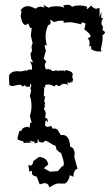

<svg xmlns="http://www.w3.org/2000/svg" viewBox="-20 -610 484 827"><path d="M188.5 1.5Q182.1 -0.5 176.3 -4.4L164.1 4.4L148.4 1Q144.5 -11.7 142.6 -11.7L141.6 5.4L126 7.3L131.3 1L104.5 -3.9L116.7 3.9L82 5.4Q82 0 77.9 -1.7Q73.7 -3.4 68.6 -4.4Q63.5 -5.4 59.3 -7.3Q55.2 -9.3 55.2 -15.6L64 -47.4L71.3 -44.9Q75.2 -63.5 101.1 -63.5H103.5L105.5 -57.6Q107.4 -57.6 110.8 -82.5L113.8 -81.1Q115.7 -81.1 115.7 -84.5L108.9 -108.9Q112.3 -123 114 -133.1Q115.7 -143.1 115.7 -148.9Q115.7 -181.2 108.4 -196.3Q113.8 -214.4 113.8 -221.7Q113.8 -227.1 110.8 -227.1Q110.4 -227.1 109.4 -226.6L115.2 -241.2L114.7 -241.7Q114.3 -247.6 111.3 -249Q109.4 -249 108.9 -236.3H92.3Q89.8 -242.2 86.4 -242.2Q82.5 -242.2 78.1 -236.3Q73.2 -245.1 62.5 -245.1L34.2 -239.3Q26.4 -239.3 20 -244.6L18.6 -284.2Q28.3 -303.2 51.3 -303.2Q53.2 -303.7 55.2 -303.7Q59.1 -303.7 62.5 -302.2Q77.6 -302.2 92.3 -308.1L90.3 -301.8Q98.6 -310.5 108.9 -310.5Q112.8 -310.5 117.2 -309.1Q118.2 -313.5 118.2 -317.9Q118.2 -331.5 108.9 -345.7L118.2 -341.8Q121.6 -341.8 121.6 -345.2L115.2 -355L111.3 -375.5Q111.3 -378.9 112.3 -380.9Q113.3 -382.8 114.5 -384.3Q115.7 -385.7 116.7 -387.7Q117.7 -389.6 117.7 -393.1L115.7 -407.7Q115.7 -415.5 120.6 -423.3L112.8 -456.5L116.7 -489.7L114.3 -488.8Q107.9 -488.8 102.1 -509.3Q95.7 -502.9 89.4 -502.9Q75.7 -502.9 68.8 -541.5L72.3 -557.1Q72.3 -564 67.9 -564.5Q80.1 -583.5 99.1 -583.5Q113.3 -583.5 133.3 -572.3Q143.1 -581.5 156.2 -581.5L172.4 -577.6L165.5 -589.8L189.5 -576.7Q200.7 -583 221.2 -583Q244.6 -583 256.3 -576.7L252.4 -586.9L270.5 -589.4Q285.6 -589.4 289.6 -580.6Q304.2 -586.4 320.8 -586.4Q343.8 -586.4 355.5 -580.1L353.5 -573.2L355 -571.3Q358.4 -571.3 372.6 -586.4Q383.3 -572.3 395 -572.3L408.7 -576.2L409.2 -536.6L416.5 -560.1V-531.2L424.8 -531.7Q417 -520.5 417 -511.7Q417 -502.4 423.3 -496.1L421.4 -479.5Q432.1 -475.1 432.1 -469.7Q432.1 -464.8 421.4 -458.5L421.9 -448.2Q421.9 -427.2 413.6 -396.5L418.9 -390.1Q416 -388.2 404.8 -388.2Q388.2 -388.2 372.6 -398.4L373 -404.8Q373 -412.1 369.1 -412.1L363.8 -409.7L366.2 -423.3Q366.2 -435.1 357.9 -446.3Q370.1 -448.7 370.1 -454.1Q370.1 -463.4 343.3 -483.4L348.6 -508.3Q339.8 -513.2 335.4 -513.2Q330.1 -513.2 330.1 -507.8L330.6 -505.4L298.3 -512.2Q290 -514.2 279.8 -514.2Q270 -514.2 257.8 -512.2L252 -514.6L254.9 -518.6Q254.9 -521 249 -521Q227.1 -521 213.4 -514.6L195.8 -525.9L198.2 -513.2Q198.2 -503.4 187.5 -502Q176.3 -477.5 176.3 -450.7Q176.3 -442.9 177.7 -433.6Q179.2 -424.3 181.6 -413.1L174.8 -416.5Q172.4 -416.5 172.4 -412.6Q172.4 -406.2 177.7 -392.6L168.5 -356.9L179.7 -345.2Q172.9 -336.9 172.9 -328.1Q172.9 -320.3 178.7 -311L190.9 -313.5V-308.1L196.3 -312.5Q203.1 -303.7 209.5 -303.7L220.7 -307.1L230.5 -304.7Q236.8 -304.7 243.2 -308.1L241.2 -303.2Q245.6 -306.6 249.5 -306.6Q255.4 -306.6 261.2 -301.8L259.3 -308.1Q276.4 -307.1 289.6 -298.8V-296.4Q289.6 -293.5 290 -293.5H290.5Q291.5 -293.9 292.5 -293.9Q293.5 -293.9 294.9 -293.5Q291.5 -287.1 291.5 -280.8Q291.5 -273.9 294.9 -267.6L289.6 -252L286.6 -259.3L279.3 -252L273.4 -254.9Q272 -255.9 271 -255.9Q270.5 -255.9 270.5 -255.4Q270 -255.4 270 -254.9Q270 -252.9 274.4 -244.6Q263.7 -249 256.3 -249Q248.5 -249 242.7 -243.9Q236.8 -238.8 232.4 -238.8L223.6 -245.1Q219.7 -245.1 214.4 -237.3Q199.7 -246.1 187 -246.1Q181.2 -246.1 174.8 -244.1L174.3 -231L167.5 -236.8L170.4 -227.1L168.9 -193.8L175.3 -196.3L170.4 -175.3L174.8 -162.6L170.4 -156.2L174.3 -154.3L168.9 -140.1Q176.8 -132.8 176.8 -119.6L174.3 -102.5Q186 -101.6 186 -88.4L185.5 -82Q181.6 -91.3 179.2 -91.3Q174.8 -91.3 174.3 -69.3Q178.7 -63.5 185.5 -63.5Q192.4 -63.5 199.7 -68.4L207.5 -55.2L214.8 -56.6Q222.7 -56.6 229.5 -48.8L242.2 -27.8L248.5 -28.8Q279.8 -28.8 282.2 22Q301.3 25.9 301.3 52.7L300.3 67.4L314 117.2Q299.3 120.6 296.4 142.6V151.4L280.8 144.5Q275.4 172.9 259.3 180.7H254.9Q237.8 180.2 230 180.2Q219.7 180.2 192.4 197.3Q188.5 178.7 170.9 178.7L150.9 184.1L138.2 150.9Q117.7 147 117.7 137.2L118.2 126L106.4 128.9L102.1 100.6L109.9 103Q121.6 103 123.5 84L147 66.4Q181.2 66.4 188 98.6L168.5 114.3L195.3 129.4L229.5 127L246.1 107.4Q254.9 107.4 254.9 94.7Q254.9 82 243.2 49.3Q233.4 45.4 222.7 33.7Q222.7 14.6 209.5 14.6Z"/></svg>

Font: Truetypewriter PolyglOTT
Style: Regular
Weight: 400
Designer: Sergey Beatoff a.k.a. Sam_T
Version: Version 3.76